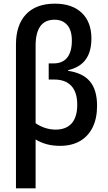

<svg xmlns="http://www.w3.org/2000/svg" viewBox="-20 -785 587 1045"><path d="M66.9 240.2V-542.5Q66.9 -649.4 121.8 -707.3Q176.8 -765.1 278.8 -765.1Q372.6 -765.1 425 -715.1Q477.5 -665 477.5 -575.7Q477.5 -503.9 446.5 -461.2Q415.5 -418.5 351.1 -403.3V-399.4Q431.2 -387.7 469.7 -341.6Q508.3 -295.4 508.3 -209Q508.3 -140.6 484.1 -91.8Q460 -43 415 -17.1Q370.1 8.8 307.1 8.8Q267.6 8.8 235.4 0.2Q203.1 -8.3 173.8 -25.9V240.2ZM282.2 -79.6Q340.3 -79.6 370.4 -114Q400.4 -148.4 400.4 -215.3Q400.4 -282.7 368.4 -317.4Q336.4 -352.1 274.9 -352.1H245.1V-439.9H271.5Q320.8 -439.9 345.9 -471.7Q371.1 -503.4 371.1 -564Q371.1 -620.1 345.9 -648.9Q320.8 -677.7 276.9 -677.7Q224.6 -677.7 199.2 -641.8Q173.8 -606 173.8 -536.6V-114.3Q199.7 -96.7 227.5 -88.1Q255.4 -79.6 282.2 -79.6Z"/></svg>

Font: Open Sans
Style: Regular
Weight: 600
Width: 3
Foundry: Ascender Corporation
Version: Version 1.000